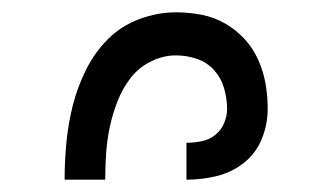

<svg xmlns="http://www.w3.org/2000/svg" viewBox="-20 -800 540 312"><path d="M85 -508Q85 -539 88 -569.5Q91 -600 98.5 -629.5Q106 -659 120 -687Q134 -715 155.5 -736.5Q177 -758 206.5 -769Q236 -780 266 -780Q287 -780 307.5 -776Q328 -772 345.5 -762Q363 -752 377 -737Q391 -722 399.5 -703Q408 -684 411.5 -664Q415 -644 415 -623Q415 -598 405.5 -574.5Q396 -551 376.5 -535.5Q357 -520 332.5 -514Q308 -508 283 -508V-568Q295 -568 307.5 -570.5Q320 -573 329.5 -580.5Q339 -588 344 -599.5Q349 -611 349 -623Q349 -640 344 -657Q339 -674 327.5 -686.5Q316 -699 299.5 -704.5Q283 -710 266 -710Q245 -710 225 -700Q205 -690 192 -673Q179 -656 171 -635.5Q163 -615 158.5 -594Q154 -573 152.5 -551.5Q151 -530 151 -508Z"/></svg>

Font: Iosevka Fixed
Style: Regular
Weight: 400
Monospace: yes
Designer: Belleve Invis
Foundry: Belleve Invis
Version: Version 33.2.4